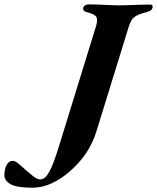

<svg xmlns="http://www.w3.org/2000/svg" viewBox="-220 -675 731 895"><path d="M-69.6 200Q-140.8 200 -169.8 184Q-198.8 167.9 -199.6 142.9Q-199.6 113.7 -189.2 94.3Q-178.7 74.9 -161.6 74.9Q-148.7 74.9 -133 88.4Q-117.3 101.9 -99.7 117.8Q-82 133.3 -64.5 147.3Q-47 161.2 -31.9 161.2Q-15.1 161.2 -1 142.5Q13.1 123.9 28.6 84.1Q44 44.4 63 -19.6L227.1 -551Q237.3 -583.5 228.4 -596.8Q219.5 -610.1 183.2 -618.7Q173.9 -620.9 170.2 -626.3Q166.4 -631.7 168.8 -640.4Q170.5 -647.2 177.9 -650.9Q185.4 -654.6 192.5 -654.6Q215 -654.6 239.9 -653.6Q264.9 -652.6 289.3 -651.3Q313.7 -650 333.9 -650Q353.4 -650 378.6 -650.9Q403.9 -651.8 430 -652.8Q456.1 -653.8 477.8 -653.8Q495.1 -653.8 491 -639.5Q488.5 -630.1 481.9 -625.9Q475.3 -621.7 464 -618.7Q435.1 -611.4 419.1 -603.4Q403 -595.4 394.7 -583.1Q386.4 -570.7 380 -550.2L231.2 -68.2Q222 -36.8 208.8 -9.3Q195.6 18.1 179.3 41.9Q163 65.7 143.7 86.6Q124.3 107.5 103 125.8Q65.1 158.9 21.1 179.4Q-22.8 200 -69.6 200Z"/></svg>

Font: EB Garamond
Style: Italic
Weight: 400
Italic angle: -17.2°
Designer: Georg Duffner and Octavio Pardo
Foundry: Georg Duffner
Version: Version 1.001